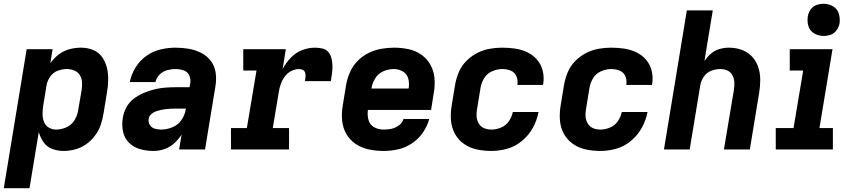

<svg xmlns="http://www.w3.org/2000/svg" viewBox="-49 -790 4533 1015"><path d="M-29 205H107L156 -92Q164 -63 181 -38.5Q198 -14 226.5 -3Q255 8 287 8Q317 8 347.5 0Q378 -8 405 -26.5Q432 -45 452 -71.5Q472 -98 482.5 -127.5Q493 -157 498 -188L516 -298Q522 -331 523 -365Q524 -399 516.5 -430.5Q509 -462 491 -488Q473 -514 443 -526Q413 -538 379 -538Q349 -538 318.5 -530Q288 -522 261.5 -502Q235 -482 217 -456L229 -530H92ZM248 -105Q227 -105 209 -115.5Q191 -126 183.5 -145.5Q176 -165 176 -186.5Q176 -208 179 -229L197 -339Q201 -363 216.5 -385Q232 -407 256 -416Q280 -425 304 -425Q325 -425 343.5 -417.5Q362 -410 372.5 -393.5Q383 -377 384.5 -357Q386 -337 383 -316L364 -206Q360 -179 344.5 -154Q329 -129 302 -117Q275 -105 248 -105Z M762 8Q791 8 819.5 -1.5Q848 -11 871.5 -32Q895 -53 911 -79L898 0H1035L1090 -335Q1096 -371 1091 -406Q1086 -441 1065.5 -468Q1045 -495 1014.5 -510.5Q984 -526 949.5 -532Q915 -538 878 -538Q839 -538 799 -528.5Q759 -519 724 -494Q689 -469 667 -432.5Q645 -396 637 -356H773Q777 -378 794.5 -395.5Q812 -413 834.5 -419Q857 -425 878 -425Q900 -425 920.5 -418.5Q941 -412 950.5 -393.5Q960 -375 957 -353L953 -329H885Q856 -329 827 -327Q798 -325 769 -318Q740 -311 711.5 -299Q683 -287 658 -268Q633 -249 618.5 -221.5Q604 -194 600 -165Q594 -129 601.5 -94Q609 -59 633.5 -35Q658 -11 692 -1.5Q726 8 762 8ZM803 -105Q785 -105 768.5 -110Q752 -115 743 -129.5Q734 -144 737 -162Q739 -176 750.5 -186.5Q762 -197 775.5 -201.5Q789 -206 802.5 -209Q816 -212 830 -213.5Q844 -215 857.5 -215.5Q871 -216 885 -216H934L933 -213Q929 -183 910.5 -156Q892 -129 862 -117Q832 -105 803 -105Z M1172 0H1479V-113H1393L1425 -304Q1428 -325 1435.5 -346Q1443 -367 1456.5 -385.5Q1470 -404 1490.5 -414.5Q1511 -425 1532 -425Q1543 -425 1552.5 -420Q1562 -415 1564.5 -404.5Q1567 -394 1566 -383Q1565 -372 1563 -361H1700Q1703 -381 1706 -401.5Q1709 -422 1708.5 -442Q1708 -462 1703.5 -481Q1699 -500 1687 -514.5Q1675 -529 1655.5 -533.5Q1636 -538 1616 -538Q1582 -538 1548 -525Q1514 -512 1488 -484.5Q1462 -457 1445 -425L1462 -530H1237V-417H1307L1256 -113H1172Z M1979 8Q2017 8 2055.5 -0.5Q2094 -9 2128.5 -32Q2163 -55 2186.5 -89Q2210 -123 2220 -161H2084Q2078 -140 2059 -126.5Q2040 -113 2019.5 -109Q1999 -105 1979 -105Q1952 -105 1929 -117.5Q1906 -130 1899 -156Q1892 -182 1896 -209H2230L2244 -298Q2251 -337 2248 -375.5Q2245 -414 2227 -446.5Q2209 -479 2179 -500.5Q2149 -522 2111 -530Q2073 -538 2034 -538Q2001 -538 1966.5 -532Q1932 -526 1899.5 -510Q1867 -494 1841.5 -468Q1816 -442 1801.5 -409Q1787 -376 1781 -343L1763 -233Q1756 -193 1759.5 -154Q1763 -115 1781.5 -82.5Q1800 -50 1831.5 -29Q1863 -8 1901 0Q1939 8 1979 8ZM2111 -322H1914L1915 -324Q1919 -351 1935 -376.5Q1951 -402 1978 -413.5Q2005 -425 2032 -425Q2059 -425 2081 -412Q2103 -399 2109.5 -373.5Q2116 -348 2111 -322Z M2549 8Q2591 8 2633.5 -4Q2676 -16 2711.5 -46Q2747 -76 2768.5 -115.5Q2790 -155 2798 -198H2662Q2657 -172 2641 -149Q2625 -126 2599.5 -115.5Q2574 -105 2549 -105Q2528 -105 2510 -112.5Q2492 -120 2482 -137Q2472 -154 2470.5 -174Q2469 -194 2473 -214L2491 -324Q2495 -351 2510 -376Q2525 -401 2552 -413Q2579 -425 2606 -425Q2629 -425 2650 -417Q2671 -409 2680.5 -388Q2690 -367 2686 -344V-341H2821L2823 -348Q2828 -383 2820 -416Q2812 -449 2790.5 -474Q2769 -499 2739 -513.5Q2709 -528 2675 -533Q2641 -538 2606 -538Q2573 -538 2539 -532Q2505 -526 2473 -509.5Q2441 -493 2415.5 -467Q2390 -441 2376.5 -408.5Q2363 -376 2357 -343L2339 -233Q2332 -193 2335 -154.5Q2338 -116 2355.5 -83.5Q2373 -51 2403.5 -29.5Q2434 -8 2471.5 0Q2509 8 2549 8Z M3125 8Q3167 8 3209.5 -4Q3252 -16 3287.5 -46Q3323 -76 3344.5 -115.5Q3366 -155 3374 -198H3238Q3233 -172 3217 -149Q3201 -126 3175.5 -115.5Q3150 -105 3125 -105Q3104 -105 3086 -112.5Q3068 -120 3058 -137Q3048 -154 3046.5 -174Q3045 -194 3049 -214L3067 -324Q3071 -351 3086 -376Q3101 -401 3128 -413Q3155 -425 3182 -425Q3205 -425 3226 -417Q3247 -409 3256.5 -388Q3266 -367 3262 -344V-341H3397L3399 -348Q3404 -383 3396 -416Q3388 -449 3366.5 -474Q3345 -499 3315 -513.5Q3285 -528 3251 -533Q3217 -538 3182 -538Q3149 -538 3115 -532Q3081 -526 3049 -509.5Q3017 -493 2991.5 -467Q2966 -441 2952.5 -408.5Q2939 -376 2933 -343L2915 -233Q2908 -193 2911 -154.5Q2914 -116 2931.5 -83.5Q2949 -51 2979.5 -29.5Q3010 -8 3047.5 0Q3085 8 3125 8Z M3461 0H3597L3653 -339Q3657 -363 3672 -385Q3687 -407 3711 -416Q3735 -425 3760 -425Q3780 -425 3797 -417Q3814 -409 3823 -392Q3832 -375 3833 -355.5Q3834 -336 3831 -316L3778 0H3915L3964 -298Q3970 -333 3970 -368Q3970 -403 3959.5 -435Q3949 -467 3926.5 -491Q3904 -515 3872 -526.5Q3840 -538 3805 -538Q3780 -538 3755 -531Q3730 -524 3709.5 -506.5Q3689 -489 3675 -467L3719 -735H3582Z M4052 0H4354V-113H4283L4352 -530H4126V-417H4197L4146 -113H4052ZM4305 -600Q4324 -600 4342.5 -606.5Q4361 -613 4373 -629.5Q4385 -646 4389 -665Q4393 -692 4385.5 -717.5Q4378 -743 4355 -756.5Q4332 -770 4305 -770Q4286 -770 4267.5 -763.5Q4249 -757 4237 -740.5Q4225 -724 4222 -706Q4217 -678 4224.5 -652.5Q4232 -627 4255 -613.5Q4278 -600 4305 -600Z"/></svg>

Font: Iosevka Sparkle XBdObl
Style: Regular
Weight: 800
Italic angle: -9°
Designer: Belleve Invis
Foundry: Belleve Invis
Version: Version 4.5.0; ttfautohint (v1.8.3)